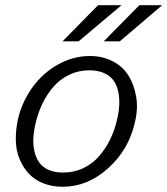

<svg xmlns="http://www.w3.org/2000/svg" viewBox="-20 -710 645 740"><path d="M221.2 -550.8 357.9 -689.9H448.2L283.2 -550.8ZM379.9 -550.8 517.1 -689.9H605L441.9 -550.8ZM221.2 9.8Q180.7 9.8 147.2 -3.4Q113.8 -16.6 91.6 -40.3Q69.3 -64 55.7 -96.4Q42 -128.9 41 -167.5Q40 -206.1 48.8 -249Q64.5 -316.9 104.5 -372.6Q144.5 -428.2 203.1 -461.2Q261.7 -494.1 326.2 -494.1Q376 -494.1 415 -473.6Q454.1 -453.1 475.8 -417.7Q497.6 -382.3 505.1 -335.2Q512.7 -288.1 499 -234.9Q475.1 -131.8 396.2 -61Q317.4 9.8 221.2 9.8ZM223.1 -44.9Q265.1 -44.9 300.8 -61.8Q336.4 -78.6 361.8 -107.9Q387.2 -137.2 404.5 -172.6Q421.9 -208 431.2 -249Q438.5 -279.8 439.7 -306.9Q440.9 -334 435.3 -358.6Q429.7 -383.3 416.7 -400.9Q403.8 -418.5 380.4 -428.7Q356.9 -439 324.2 -439Q282.7 -439 247.3 -422.1Q211.9 -405.3 186.5 -376.2Q161.1 -347.2 143.8 -311.3Q126.5 -275.4 117.2 -234.9Q109.9 -204.1 108.6 -177Q107.4 -149.9 113 -125.5Q118.7 -101.1 131.6 -83.3Q144.5 -65.4 167.7 -55.2Q190.9 -44.9 223.1 -44.9Z"/></svg>

Font: HK Grotesk Light Italic
Style: Regular
Weight: 300
Italic angle: -13°
Designer: Alfredo Marco Pradil and Stefan Peev
Foundry: Hanken Design Co.
Version: Version 1.000;PS 001.000;hotconv 1.0.88;makeotf.lib2.5.64775